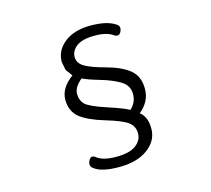

<svg xmlns="http://www.w3.org/2000/svg" viewBox="-116 -916 1232 1119"><g transform="rotate(-15 500.0 -356.0)"><path d="M315 -287Q267 -326 267 -396Q267 -466 344 -523L314 -563L304 -614Q304 -684 363 -730Q422 -776 519 -776Q616 -776 664 -745Q694 -731 681.5 -700Q669 -669 641 -684Q604 -713 529 -713Q454 -713 419 -686.5Q384 -660 384 -622.5Q384 -585 422 -562.5Q460 -540 547.5 -516.5Q635 -493 683.5 -453.5Q732 -414 732 -338Q732 -262 666 -208Q708 -176 708 -104Q708 -32 643.5 16Q579 64 470.5 64Q362 64 320 29Q297 14 311 -16.5Q325 -47 350 -29Q387 2 468.5 2Q550 2 588 -27Q626 -56 626 -98Q626 -140 593 -165.5Q560 -191 462 -220Q364 -249 315 -287ZM391 -492Q342 -452 342 -411.5Q342 -371 368 -346Q395 -322 493 -290Q591 -258 618 -241Q657 -275 657 -326.5Q657 -378 612 -406Q567 -434 491.5 -456Q416 -478 391 -492Z"/></g></svg>

Font: Raw Maruko Gothic CJK TC
Style: Regular
Weight: 400
Version: Version 1.001